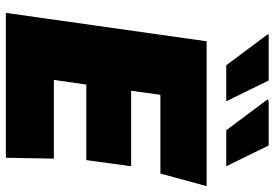

<svg xmlns="http://www.w3.org/2000/svg" viewBox="-161 -777 938 656"><g transform="rotate(90 308.0 -449.0)"><path d="M24 0 121 -686H616L573 -528H304L290 -428H548L527 -275H269L253 -164H522L519 0ZM425 -753 319 -895 326 -898H477L548 -753ZM203 -753 97 -895 99 -898H255L326 -753Z"/></g></svg>

Font: Chivo Mono Medium Black
Style: Italic
Weight: 900
Italic angle: -8.05°
Monospace: yes
Version: Version 1.008